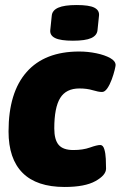

<svg xmlns="http://www.w3.org/2000/svg" viewBox="-20 -736 480 764"><path d="M237 8Q126 8 70 -48Q14 -104 14 -213Q14 -368 86 -449.5Q158 -531 295 -531Q330 -531 363.5 -524Q397 -517 418.5 -505Q440 -493 440 -477Q440 -473 436 -456.5Q432 -440 424.5 -419.5Q417 -399 407 -384.5Q397 -370 386 -370Q372 -370 349 -377Q326 -384 296 -384Q243 -384 219.5 -346Q196 -308 196 -225Q196 -180 213.5 -159.5Q231 -139 272 -139Q310 -139 338 -149Q366 -159 379 -159Q390 -159 395 -142.5Q400 -126 401 -104Q402 -82 402 -65Q402 -39 360 -15.5Q318 8 237 8ZM270 -574Q221 -574 199.5 -584.5Q178 -595 180 -616L186 -674Q188 -695 212 -705.5Q236 -716 285 -716Q335 -716 355.5 -705.5Q376 -695 374 -674L368 -616Q366 -595 343 -584.5Q320 -574 270 -574Z"/></svg>

Font: Asap Semi Condensed Semi Condensed Black
Style: Italic
Weight: 900
Width: 4
Italic angle: -6°
Designer: Pablo Cosgaya
Foundry: Omnibus-Type
Version: Version 3.001; ttfautohint (v1.8.4.7-5d5b)